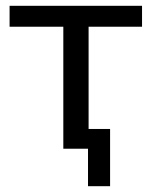

<svg xmlns="http://www.w3.org/2000/svg" viewBox="-20 -512 522 661"><path d="M283 129V0H198V-420H13V-492H469V-420H285V-68H359V129Z"/></svg>

Font: Nunito Sans 9pt
Style: Regular
Weight: 400
Version: Version 3.101;gftools[0.9.27]